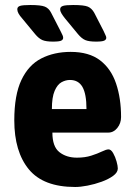

<svg xmlns="http://www.w3.org/2000/svg" viewBox="-20 -738 537 766"><path d="M280 8Q153 8 95 -62.5Q37 -133 37 -258Q37 -359 65.5 -419Q94 -479 145 -505Q196 -531 262 -531Q335 -531 379 -497.5Q423 -464 443 -405Q463 -346 463 -271Q463 -246 448 -227.5Q433 -209 412 -209H189Q189 -153 217 -131Q245 -109 287 -109Q319 -109 344 -117Q369 -125 386.5 -133.5Q404 -142 413 -142Q423 -142 431.5 -127Q440 -112 445 -94Q450 -76 450 -66Q450 -50 431.5 -36.5Q413 -23 385.5 -13Q358 -3 329.5 2.5Q301 8 280 8ZM187 -303H325Q325 -363 309 -391Q293 -419 259 -419Q242 -419 225.5 -410Q209 -401 198 -375.5Q187 -350 187 -303ZM363 -572Q335 -572 320.5 -578Q306 -584 291 -602L239 -665Q231 -675 225.5 -684Q220 -693 220 -701Q220 -711 231.5 -714.5Q243 -718 272 -718Q315 -718 330.5 -711.5Q346 -705 356 -687L393 -615Q398 -603 401 -597.5Q404 -592 404 -587Q404 -580 396 -576Q388 -572 363 -572ZM191 -572Q164 -572 149.5 -578Q135 -584 120 -602L68 -665Q59 -675 54 -684Q49 -693 49 -701Q49 -711 60 -714.5Q71 -718 101 -718Q143 -718 159 -711.5Q175 -705 184 -687L221 -615Q227 -603 229.5 -597.5Q232 -592 232 -587Q232 -580 224.5 -576Q217 -572 191 -572Z"/></svg>

Font: Asap Semi Condensed
Style: Bold
Weight: 700
Width: 4
Designer: Pablo Cosgaya
Foundry: Omnibus-Type
Version: Version 3.001; ttfautohint (v1.8.4.7-5d5b)